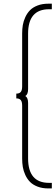

<svg xmlns="http://www.w3.org/2000/svg" viewBox="-20 -802 306 1058"><path d="M102.1 -219.7Q102.1 -241.2 94.5 -250.5Q86.9 -259.8 69.8 -259.8V-286.1Q86.9 -286.1 94.5 -295.4Q102.1 -304.7 102.1 -326.2V-617.7Q102.1 -642.1 105.7 -663.8Q109.4 -685.5 119.6 -707.8Q129.9 -730 145.5 -745.8Q161.1 -761.7 187 -771.7Q212.9 -781.7 246.6 -781.7H265.6V-751H250Q134.8 -751 134.8 -616.7V-311.5Q134.8 -281.7 119.6 -272.9Q134.8 -263.7 134.8 -234.4V70.8Q134.8 205.6 250 205.6H265.6V236.3H246.6Q212.9 236.3 187 226.3Q161.1 216.3 145.5 200.4Q129.9 184.6 119.6 162.4Q109.4 140.1 105.7 118.2Q102.1 96.2 102.1 71.8Z"/></svg>

Font: Spartan MB ExtLt
Style: Regular
Weight: 200
Designer: Matt Bailey, Mirko Velimirovic
Foundry: Matt Bailey
Version: Version 1.005